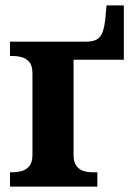

<svg xmlns="http://www.w3.org/2000/svg" viewBox="-20 -690 498 710"><path d="M17 0V-53H29Q44 -53 60.5 -57.5Q77 -62 88.5 -76Q100 -90 100 -118V-418Q100 -447 88.5 -460.5Q77 -474 60.5 -478.5Q44 -483 29 -483H17V-536H299Q334 -536 349 -553Q364 -570 369 -617L374 -670H438V-469H252V-118Q252 -90 263 -76Q274 -62 289.5 -57.5Q305 -53 318 -53H340V0Z"/></svg>

Font: NotoSerif-Bold
Style: Regular
Weight: 700
Designer: Monotype Design Team
Foundry: Monotype Imaging Inc.
Version: Version 2.007; ttfautohint (v1.8) -l 8 -r 50 -G 200 -x 14 -D